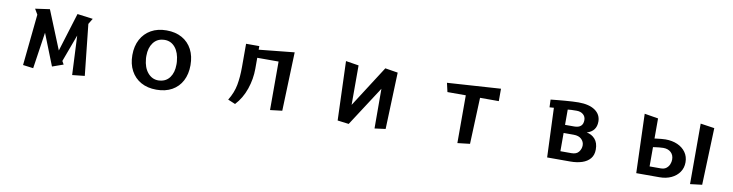

<svg xmlns="http://www.w3.org/2000/svg" viewBox="-21 -1202 7043 1844"><g transform="rotate(10 3500.0 -280.5)"><path d="M680 13 662 -369 564 -104 582 -72 475 -34 353 -342 300 13 199 0 250 -500 219 -553 360 -573 513 -197 629 -573 781 -553 748 -498 801 0Z M1500 11Q1413 11 1349.5 -24.5Q1286 -60 1251 -125Q1216 -190 1216 -277Q1216 -365 1251 -430Q1286 -495 1349.5 -531Q1413 -567 1500 -567Q1588 -567 1651.5 -531Q1715 -495 1749 -430Q1783 -365 1783 -277Q1783 -190 1749 -125Q1715 -60 1651.5 -24.5Q1588 11 1500 11ZM1516 -81Q1579 -86 1614 -134.5Q1649 -183 1649 -259Q1649 -267 1649 -274.5Q1649 -282 1648 -290Q1641 -376 1600.5 -425Q1560 -474 1498 -474Q1494 -474 1491 -473.5Q1488 -473 1484 -473Q1423 -469 1386.5 -420Q1350 -371 1350 -294Q1350 -287 1350 -279.5Q1350 -272 1351 -264Q1358 -179 1400 -129.5Q1442 -80 1503 -80Q1506 -80 1509.5 -80.5Q1513 -81 1516 -81Z M2610 14V-459H2402V-352Q2402 -252 2368.5 -154Q2335 -56 2269 15L2197 -15Q2244 -92 2258.5 -170Q2273 -248 2273 -346V-573H2402V-538L2747 -573L2727 0Z M3629 14 3628 -373 3377 14 3267 0 3247 -576 3373 -556V-171L3631 -573L3755 -553L3735 0Z M4437 14V-452H4258L4238 -539L4759 -573V-452H4576L4558 0Z M5310 0 5291 -481 5249 -478 5246 -553Q5246 -553 5265 -555Q5284 -557 5315.5 -560Q5347 -563 5383 -566Q5419 -569 5454.5 -571Q5490 -573 5516 -573Q5620 -573 5677.5 -533Q5735 -493 5735 -424Q5735 -330 5643 -302Q5692 -294 5724.5 -257.5Q5757 -221 5757 -156Q5757 -102 5728.5 -67.5Q5700 -33 5650 -16.5Q5600 0 5535 0ZM5514 -338Q5600 -338 5600 -415Q5600 -449 5575.5 -470Q5551 -491 5511 -491Q5452 -491 5425 -487V-338ZM5533 -81Q5582 -81 5604 -110Q5626 -139 5626 -173Q5626 -208 5599.5 -233.5Q5573 -259 5523 -259H5425V-81Z M6179 0 6160 -576 6294 -554V-358Q6294 -358 6313 -360.5Q6332 -363 6357.5 -365.5Q6383 -368 6400 -368Q6466 -368 6517 -345.5Q6568 -323 6597.5 -281.5Q6627 -240 6627 -184Q6627 -130 6598.5 -88.5Q6570 -47 6520 -23.5Q6470 0 6405 0ZM6706 14V-576L6842 -556L6822 0ZM6403 -86Q6436 -86 6456.5 -102Q6477 -118 6486.5 -141.5Q6496 -165 6496 -188Q6496 -232 6468 -258Q6440 -284 6393 -284Q6375 -284 6351.5 -281.5Q6328 -279 6311 -276.5Q6294 -274 6294 -274V-86Z"/></g></svg>

Font: RocknRoll One
Style: Regular
Weight: 400
Designer: Fontworks Inc.
Foundry: Fontworks Inc.
Version: Version 1.100